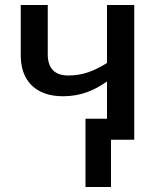

<svg xmlns="http://www.w3.org/2000/svg" viewBox="-20 -559 632 768"><path d="M517 -539H408V-307C358 -276 312 -257 254 -257C200 -257 171 -284 171 -342V-539H63V-337C63 -235 124 -174 232 -174C305 -174 357 -198 408 -233V-84H322V189H424V0H517Z"/></svg>

Font: Noto Sans Thai Medium
Style: Regular
Weight: 500
Designer: Monotype Design Team
Foundry: Monotype Imaging Inc.
Version: Version 1.901